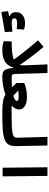

<svg xmlns="http://www.w3.org/2000/svg" viewBox="1088 -1822 753 2970"><g transform="rotate(90 1465.0 -336.5)"><path d="M164.1 20 152.3 -84.5 227.1 -100.6V-111.3Q195.8 -122.6 181.6 -146.2Q167.5 -169.9 167.5 -208.5Q167.5 -274.4 216.1 -310.8Q264.6 -347.2 336.9 -347.2Q392.6 -347.2 436.5 -330.1L430.2 -217.8Q410.2 -220.2 386.2 -222.2Q362.3 -224.1 346.7 -224.1Q303.2 -224.1 283.4 -215.1Q263.7 -206.1 263.7 -184.1Q263.7 -157.7 282.2 -149.2Q300.8 -140.6 340.3 -140.6Q366.7 -140.6 402.3 -144.8Q438 -148.9 469.2 -152.3L475.1 -34.2Z M944.8 -106.9Q895 -184.6 836.4 -261.5Q777.8 -338.4 718 -410.9Q658.2 -483.4 603.5 -547.9L704.6 -633.8Q791 -533.7 877 -418.2Q962.9 -302.7 1035.2 -185.1Z M751 4.9Q715.3 4.9 680.2 -1Q645 -6.8 616.2 -19L621.1 -140.1Q701.2 -140.1 763.7 -145Q826.2 -149.9 870.1 -162.1Q922.9 -177.2 949.2 -199.7Q975.6 -222.2 983.6 -261.5Q991.7 -300.8 988.8 -366.2L975.6 -693.4H1109.4L1123.5 -199.7Q1124.5 -166 1133.3 -152.6Q1142.1 -139.2 1171.9 -139.2Q1208.5 -139.2 1208.5 -75.7Q1208.5 -34.2 1196 -14.6Q1183.6 4.9 1166 4.9Q1119.1 4.9 1091.6 -9.5Q1064 -23.9 1050.3 -60.3Q1036.6 -96.7 1031.2 -162.1L1021 -161.6Q1015.1 -135.7 999.8 -106.7Q984.4 -77.6 954.6 -52.2Q924.8 -26.9 875.2 -11Q825.7 4.9 751 4.9Z M1164.1 4.9 1171.9 -139.2Q1210.4 -139.2 1250.5 -140.6Q1290.5 -142.1 1328.6 -145Q1296.9 -177.2 1263.7 -215.3V-335.4Q1306.2 -353.5 1360.4 -364.7Q1414.6 -376 1481.4 -376Q1574.7 -376 1623.8 -342.3Q1672.9 -308.6 1672.9 -254.9Q1672.9 -223.6 1657.2 -194.6Q1641.6 -165.5 1613.3 -139.6Q1641.1 -139.2 1677 -139.2Q1712.9 -139.2 1758.8 -139.2Q1797.4 -139.2 1806.9 -120.8Q1816.4 -102.5 1816.4 -67.9Q1816.4 -26.4 1803.5 -10.7Q1790.5 4.9 1751 4.9Q1662.6 4.9 1605.5 0.7Q1548.3 -3.4 1511 -13.9Q1473.6 -24.4 1443.4 -43.5Q1379.4 -20.5 1307.4 -7.8Q1235.4 4.9 1164.1 4.9ZM1460 -165.5Q1496.6 -175.3 1518.3 -189.5Q1540 -203.6 1540 -223.1Q1540 -234.9 1526.9 -241.5Q1513.7 -248 1465.8 -248Q1443.4 -248 1421.6 -246.3Q1399.9 -244.6 1379.9 -242.2Q1406.7 -215.3 1422.6 -200.7Q1438.5 -186 1458.5 -167Q1459.5 -166 1460 -165.5Z M1752 4.9Q1737.8 4.9 1730.7 -12.5Q1723.6 -29.8 1723.6 -70.8Q1723.6 -110.4 1733.4 -124.8Q1743.2 -139.2 1757.8 -139.2Q1856.9 -139.2 1921.9 -142.1Q1986.8 -145 2025.1 -151.4Q2063.5 -157.7 2081.8 -168Q2100.1 -178.2 2105.2 -193.6Q2110.4 -209 2109.9 -229.5L2096.7 -693.4H2230.5L2239.7 -213.4Q2241.2 -141.6 2218.5 -98.1Q2195.8 -54.7 2140.6 -32.5Q2085.4 -10.3 1990.5 -2.7Q1895.5 4.9 1752 4.9Z M2573.7 0 2566.9 -693.4H2700.7L2707.5 0Z"/></g></svg>

Font: Cascadia Mono
Style: Bold
Weight: 700
Monospace: yes
Designer: Aaron Bell
Foundry: Saja Typeworks
Version: Version 2404.023; ttfautohint (v1.8.4)